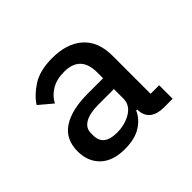

<svg xmlns="http://www.w3.org/2000/svg" viewBox="-97 -824 603 603"><g transform="rotate(-45 204.5 -522.0)"><path d="M369 -346H330Q301 -346 284 -359Q267 -372 266 -401H262Q251 -375 223.5 -357.5Q196 -340 151 -340Q98 -340 69.5 -367.5Q41 -395 41 -440Q41 -494 80.5 -520Q120 -546 192 -546H260V-572Q260 -647 188 -647Q154 -647 131 -633Q108 -619 97 -597L53 -634Q69 -660 102.5 -682Q136 -704 192 -704Q257 -704 294 -671Q331 -638 331 -575V-406H369ZM191 -498Q153 -498 132 -486Q111 -474 111 -451V-441Q111 -394 170 -394Q206 -394 233 -410.5Q260 -427 260 -456V-498Z"/></g></svg>

Font: IBM Plex Sans Arabic Text
Style: Regular
Weight: 450
Designer: Mike Abbink, Paul van der Laan, Pieter van Rosmalen, Wael Morcos, Khajak Apelian
Foundry: Bold Monday
Version: Version 1.2